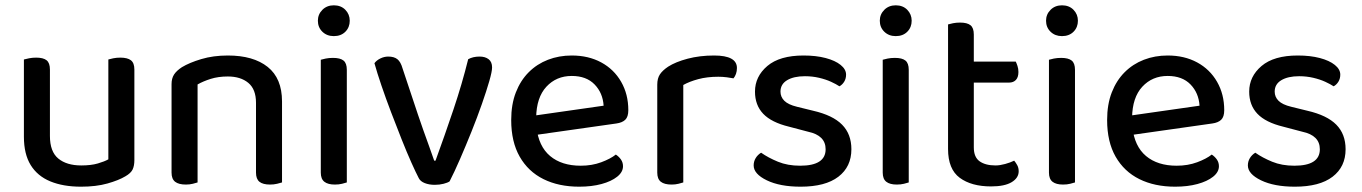

<svg xmlns="http://www.w3.org/2000/svg" viewBox="-20 -689 5130 723"><path d="M70 -174V-260H168V-177Q168 -118 199.5 -92Q231 -66 286 -66Q323 -66 348.5 -73.5Q374 -81 388 -89V-260H486V-86Q486 -65 479.5 -51Q473 -37 452 -25Q427 -10 384.5 2Q342 14 285 14Q218 14 169.5 -6Q121 -26 95.5 -67.5Q70 -109 70 -174ZM486 -210H388V-465Q394 -467 406.5 -469.5Q419 -472 433 -472Q460 -472 473 -462Q486 -452 486 -427ZM168 -210H70V-465Q77 -467 89.5 -469.5Q102 -472 116 -472Q143 -472 155.5 -462Q168 -452 168 -427Z M1042 -307V-207H944V-302Q944 -353 915 -377Q886 -401 838 -401Q802 -401 773.5 -392Q745 -383 724 -371V-207H626V-372Q626 -394 635.5 -408.5Q645 -423 665 -436Q693 -453 738 -466.5Q783 -480 838 -480Q934 -480 988 -437Q1042 -394 1042 -307ZM626 -259H724V-2Q718 0 706 3Q694 6 680 6Q653 6 639.5 -4.5Q626 -15 626 -39ZM944 -259H1042V-2Q1036 0 1023.5 3Q1011 6 997 6Q970 6 957 -4.5Q944 -15 944 -39Z M1177 -611Q1177 -635 1194 -652Q1211 -669 1237 -669Q1264 -669 1280.5 -652Q1297 -635 1297 -611Q1297 -586 1280.5 -569.5Q1264 -553 1237 -553Q1211 -553 1194 -569.5Q1177 -586 1177 -611ZM1188 -264H1286V-2Q1280 0 1268 3Q1256 6 1241 6Q1215 6 1201.5 -4.5Q1188 -15 1188 -39ZM1286 -215H1188V-464Q1194 -466 1206.5 -468.5Q1219 -471 1234 -471Q1261 -471 1273.5 -461Q1286 -451 1286 -426Z M1786 -476Q1807 -476 1820 -466Q1833 -456 1833 -435Q1833 -420 1822.5 -383.5Q1812 -347 1794.5 -297Q1777 -247 1755.5 -193.5Q1734 -140 1712.5 -90.5Q1691 -41 1673 -6Q1666 -1 1650.5 3Q1635 7 1617 7Q1596 7 1579.5 0.5Q1563 -6 1557 -18Q1546 -39 1529 -77Q1512 -115 1492.5 -164Q1473 -213 1453 -265.5Q1433 -318 1416.5 -366.5Q1400 -415 1390 -451Q1398 -462 1412.5 -469Q1427 -476 1442 -476Q1464 -476 1476.5 -466Q1489 -456 1496 -431L1554 -257Q1562 -233 1573.5 -200.5Q1585 -168 1596.5 -136.5Q1608 -105 1615 -84H1620Q1655 -180 1687.5 -276.5Q1720 -373 1743 -466Q1761 -476 1786 -476Z M1970 -177 1966 -250 2253 -291Q2250 -339 2219 -371Q2188 -403 2133 -403Q2075 -403 2037.5 -362.5Q2000 -322 1999 -246L2000 -211Q2008 -138 2051.5 -101.5Q2095 -65 2167 -65Q2209 -65 2244 -78Q2279 -91 2299 -107Q2311 -99 2318.5 -88Q2326 -77 2326 -63Q2326 -41 2304 -23.5Q2282 -6 2245 4Q2208 14 2161 14Q2084 14 2026.5 -14.5Q1969 -43 1937 -99Q1905 -155 1905 -237Q1905 -296 1922.5 -341Q1940 -386 1971 -417Q2002 -448 2043.5 -464Q2085 -480 2133 -480Q2196 -480 2244 -454Q2292 -428 2319 -381Q2346 -334 2346 -274Q2346 -249 2334.5 -238Q2323 -227 2301 -224Z M2553 -369V-220H2455V-370Q2455 -394 2465 -409Q2475 -424 2496 -438Q2524 -456 2569.5 -468Q2615 -480 2669 -480Q2755 -480 2755 -433Q2755 -421 2751.5 -411Q2748 -401 2742 -394Q2732 -396 2716.5 -398Q2701 -400 2685 -400Q2643 -400 2609.5 -391Q2576 -382 2553 -369ZM2455 -264 2553 -254V-2Q2547 0 2535 3Q2523 6 2509 6Q2482 6 2468.5 -4.5Q2455 -15 2455 -39Z M3186 -127Q3186 -61 3137 -23.5Q3088 14 2995 14Q2917 14 2867.5 -10Q2818 -34 2818 -66Q2818 -81 2825.5 -93.5Q2833 -106 2846 -114Q2873 -95 2909.5 -80Q2946 -65 2993 -65Q3089 -65 3089 -127Q3089 -153 3072.5 -169.5Q3056 -186 3023 -193L2951 -212Q2885 -228 2854 -260.5Q2823 -293 2823 -344Q2823 -401 2869.5 -440.5Q2916 -480 3006 -480Q3053 -480 3089 -470.5Q3125 -461 3145.5 -444.5Q3166 -428 3166 -408Q3166 -393 3159 -381.5Q3152 -370 3141 -364Q3129 -372 3109.5 -381Q3090 -390 3064.5 -396Q3039 -402 3011 -402Q2969 -402 2944 -387Q2919 -372 2919 -344Q2919 -324 2933.5 -309.5Q2948 -295 2981 -287L3042 -272Q3116 -255 3151 -219.5Q3186 -184 3186 -127Z M3293 -611Q3293 -635 3310 -652Q3327 -669 3353 -669Q3380 -669 3396.5 -652Q3413 -635 3413 -611Q3413 -586 3396.5 -569.5Q3380 -553 3353 -553Q3327 -553 3310 -569.5Q3293 -586 3293 -611ZM3304 -264H3402V-2Q3396 0 3384 3Q3372 6 3357 6Q3331 6 3317.5 -4.5Q3304 -15 3304 -39ZM3402 -215H3304V-464Q3310 -466 3322.5 -468.5Q3335 -471 3350 -471Q3377 -471 3389.5 -461Q3402 -451 3402 -426Z M3550 -264H3647V-134Q3647 -97 3669 -81.5Q3691 -66 3729 -66Q3745 -66 3765 -71.5Q3785 -77 3799 -84Q3805 -77 3810.5 -67Q3816 -57 3816 -44Q3816 -19 3789.5 -3Q3763 13 3712 13Q3638 13 3594 -19.5Q3550 -52 3550 -128ZM3604 -378V-457H3805Q3808 -451 3811.5 -440.5Q3815 -430 3815 -418Q3815 -398 3805.5 -388Q3796 -378 3780 -378ZM3647 -235H3550V-597Q3556 -599 3568.5 -601.5Q3581 -604 3595 -604Q3622 -604 3634.5 -594Q3647 -584 3647 -559Z M3919 -611Q3919 -635 3936 -652Q3953 -669 3979 -669Q4006 -669 4022.5 -652Q4039 -635 4039 -611Q4039 -586 4022.5 -569.5Q4006 -553 3979 -553Q3953 -553 3936 -569.5Q3919 -586 3919 -611ZM3930 -264H4028V-2Q4022 0 4010 3Q3998 6 3983 6Q3957 6 3943.5 -4.5Q3930 -15 3930 -39ZM4028 -215H3930V-464Q3936 -466 3948.5 -468.5Q3961 -471 3976 -471Q4003 -471 4015.5 -461Q4028 -451 4028 -426Z M4214 -177 4210 -250 4497 -291Q4494 -339 4463 -371Q4432 -403 4377 -403Q4319 -403 4281.5 -362.5Q4244 -322 4243 -246L4244 -211Q4252 -138 4295.5 -101.5Q4339 -65 4411 -65Q4453 -65 4488 -78Q4523 -91 4543 -107Q4555 -99 4562.5 -88Q4570 -77 4570 -63Q4570 -41 4548 -23.5Q4526 -6 4489 4Q4452 14 4405 14Q4328 14 4270.5 -14.5Q4213 -43 4181 -99Q4149 -155 4149 -237Q4149 -296 4166.5 -341Q4184 -386 4215 -417Q4246 -448 4287.5 -464Q4329 -480 4377 -480Q4440 -480 4488 -454Q4536 -428 4563 -381Q4590 -334 4590 -274Q4590 -249 4578.5 -238Q4567 -227 4545 -224Z M5047 -127Q5047 -61 4998 -23.5Q4949 14 4856 14Q4778 14 4728.5 -10Q4679 -34 4679 -66Q4679 -81 4686.5 -93.5Q4694 -106 4707 -114Q4734 -95 4770.5 -80Q4807 -65 4854 -65Q4950 -65 4950 -127Q4950 -153 4933.5 -169.5Q4917 -186 4884 -193L4812 -212Q4746 -228 4715 -260.5Q4684 -293 4684 -344Q4684 -401 4730.5 -440.5Q4777 -480 4867 -480Q4914 -480 4950 -470.5Q4986 -461 5006.5 -444.5Q5027 -428 5027 -408Q5027 -393 5020 -381.5Q5013 -370 5002 -364Q4990 -372 4970.5 -381Q4951 -390 4925.5 -396Q4900 -402 4872 -402Q4830 -402 4805 -387Q4780 -372 4780 -344Q4780 -324 4794.5 -309.5Q4809 -295 4842 -287L4903 -272Q4977 -255 5012 -219.5Q5047 -184 5047 -127Z"/></svg>

Font: Baloo Tamma 2 Medium
Style: Regular
Weight: 500
Designer: Divya Kowshik, Shuchita Grover and Ek Type
Foundry: Ek Type
Version: Version 1.700